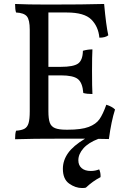

<svg xmlns="http://www.w3.org/2000/svg" viewBox="-20 -699 641 968"><path d="M375 109Q375 134 391.5 148.5Q408 163 438 163Q460 163 480 155Q488 171 487 194Q448 214 413 247Q407 249 394 249Q360 249 328.5 226.5Q297 204 297 152Q297 110 323 73Q349 36 409 0H315Q131 0 56 3Q56 -26 61 -40Q89 -42 103.5 -50Q118 -58 124 -78Q130 -98 130 -138V-549Q130 -599 115.5 -616.5Q101 -634 61 -636Q56 -650 56 -679Q115 -676 224 -676Q406 -676 505 -679Q515 -569 526 -521Q511 -509 481 -509Q476 -565 440.5 -600.5Q405 -636 317 -636H224V-362H287Q350 -362 373.5 -378.5Q397 -395 398 -443Q422 -450 446 -450Q444 -416 444 -341Q444 -259 446 -225Q419 -225 400 -230Q396 -282 372.5 -300.5Q349 -319 287 -319H224V-138Q224 -100 231 -80.5Q238 -61 257.5 -53Q277 -45 315 -45H321Q390 -45 427 -59Q464 -73 481.5 -98Q499 -123 516 -171Q545 -162 560 -147Q541 -88 529 2L476 1Q426 20 400.5 49Q375 78 375 109Z"/></svg>

Font: Vollkorn SC
Style: Regular
Weight: 400
Designer: Friedrich Althausen
Foundry: Friedrich Althausen
Version: Version 4.015